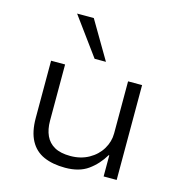

<svg xmlns="http://www.w3.org/2000/svg" viewBox="-112 -857 912 966"><g transform="rotate(15 344.0 -374.5)"><path d="M313 8Q248 8 201.5 -12.5Q155 -33 130.5 -78.5Q106 -124 106 -196V-494H179V-201Q179 -156 194 -123.5Q209 -91 240.5 -73.5Q272 -56 323 -56Q377 -56 419 -79.5Q461 -103 484 -141.5Q507 -180 507 -223V-494H580V0H512V-110H509Q478 -58 432 -25Q386 8 313 8ZM315 -560 171 -757H258L374 -560Z"/></g></svg>

Font: Nunito Sans 7pt SemiExpanded Light
Style: Regular
Weight: 300
Width: 6
Designer: Vernon Adams
Foundry: Vernon Adams
Version: Version 3.101;gftools[0.9.27]